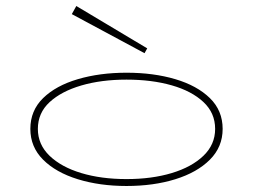

<svg xmlns="http://www.w3.org/2000/svg" viewBox="-20 -608 842 639"><path d="M461 -431 219 -561 234 -588 470 -447ZM721 -179Q721 -119 678.5 -76.5Q636 -34 563.5 -11.5Q491 11 401 11Q312 11 239 -11.5Q166 -34 123.5 -76.5Q81 -119 81 -179Q81 -240 123.5 -281.5Q166 -323 239 -344.5Q312 -366 401 -366Q491 -366 563.5 -344.5Q636 -323 678.5 -281.5Q721 -240 721 -179ZM106 -179Q106 -127 145 -89.5Q184 -52 250.5 -32Q317 -12 401 -12Q485 -12 551.5 -32Q618 -52 657 -89.5Q696 -127 696 -179Q696 -232 657 -268.5Q618 -305 551.5 -324Q485 -343 401 -343Q317 -343 250.5 -323.5Q184 -304 145 -268Q106 -232 106 -179Z"/></svg>

Font: BhuTuka Expanded One
Style: Regular
Weight: 400
Designer: Erin McLaughlin
Version: Version 1.000; ttfautohint (v1.8.3)